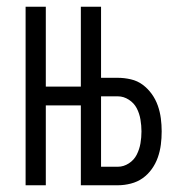

<svg xmlns="http://www.w3.org/2000/svg" viewBox="-20 -550 540 570"><path d="M56 0V-530H116V-293H250V-237H116V0ZM220 0V-530H280V-319H330Q349 -319 368.5 -314.5Q388 -310 403.5 -298.5Q419 -287 430.5 -271Q442 -255 448.5 -236.5Q455 -218 457.5 -198.5Q460 -179 460 -160Q460 -140 457.5 -120.5Q455 -101 448.5 -82.5Q442 -64 430.5 -48Q419 -32 403.5 -21Q388 -10 368.5 -5Q349 0 330 0ZM330 -55Q347 -55 362.5 -65Q378 -75 386 -91Q394 -107 397 -124.5Q400 -142 400 -160Q400 -177 397 -195Q394 -213 386 -228.5Q378 -244 362.5 -254Q347 -264 330 -264H280V-55Z"/></svg>

Font: Iosevka Term Light
Style: Regular
Weight: 300
Monospace: yes
Designer: Belleve Invis
Foundry: Belleve Invis
Version: Version 9.0.1; ttfautohint (v1.8.3)